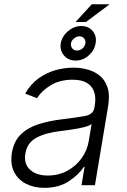

<svg xmlns="http://www.w3.org/2000/svg" viewBox="-20 -871 596 903"><path d="M188.9 12.4Q139.6 12.4 101.9 -6.9Q64.3 -26.3 46 -63Q27.7 -99.8 35.9 -152.3Q45.1 -206.3 77.2 -238.1Q109.4 -269.9 159.4 -286.2Q209.5 -302.6 272.4 -310Q342 -318.5 380.1 -325.6Q418.3 -332.7 423.7 -363.3L425.8 -376.1Q435 -431.8 408.7 -464Q382.5 -496.1 320.7 -496.1Q261.7 -496.1 218.6 -470Q175.4 -443.9 154.5 -409.1L98.4 -430.8Q123.9 -475.5 161.2 -502.3Q198.5 -529.1 241.1 -541Q283.7 -552.9 325.3 -552.9Q356.5 -552.9 389 -544.7Q421.5 -536.6 447.3 -516.5Q473 -496.4 485.3 -460.9Q497.5 -425.4 488.3 -370.4L426.5 0H363.3L377.8 -86.3H373.9Q351.2 -50.1 304.2 -18.8Q257.1 12.4 188.9 12.4ZM204.9 -45.5Q255.3 -45.5 296.3 -67.6Q337.4 -89.8 364 -127.1Q390.6 -164.4 397.7 -209.2L410.9 -288Q400.2 -279.1 373.6 -272.5Q346.9 -266 316.6 -261.7Q286.2 -257.5 263.8 -254.6Q193.2 -246.1 150.4 -222.7Q107.6 -199.2 99.4 -149.5Q91.3 -100.1 121.3 -72.8Q151.3 -45.5 204.9 -45.5ZM335.2 -586.3Q301.8 -585.9 281.2 -609.9Q260.7 -633.9 265.6 -667.6Q272.4 -701.3 300.4 -725Q328.5 -748.6 361.9 -748.6Q396.3 -748.6 416 -725Q435.7 -701.3 429.7 -667.6Q424.4 -633.9 397 -609.9Q369.7 -585.9 335.2 -586.3ZM335.2 -767.4 411.6 -850.9H495.7L384.2 -767.4ZM342 -633.5Q356.9 -633.2 368.1 -643.3Q379.3 -653.4 381.7 -667.6Q383.5 -680 375.9 -690Q368.3 -699.9 353.3 -700.3Q339.8 -699.9 327.9 -690Q316.1 -680 313.9 -667.6Q311.8 -653.4 320.1 -643.3Q328.5 -633.2 342 -633.5Z"/></svg>

Font: Inter Light  BETA
Style: Italic
Weight: 300
Italic angle: 9.39999°
Designer: Rasmus Andersson
Foundry: rsms
Version: Version 3.011;git-f93a4a705